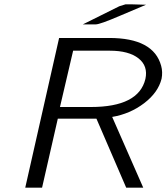

<svg xmlns="http://www.w3.org/2000/svg" viewBox="-20 -871 772 890"><path d="M364 -758 533 -842 562 -851H575H588L657 -849L534 -797Q443 -758 424 -758ZM97 -1 254 -695H486Q692 -695 727 -566Q735 -537 729 -506Q713 -442 648 -392.5Q583 -343 500 -329Q514 -296 572 -165Q630 -34 644 -1H565L427 -321H248L175 -1ZM258 -375H401Q623 -375 654 -505Q667 -565 622 -600.5Q577 -636 489 -636H319Z"/></svg>

Font: Coval
Style: ExtraLight Italic
Weight: 200
Foundry: Context Ltd
Version: Version 001.000